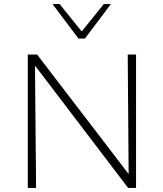

<svg xmlns="http://www.w3.org/2000/svg" viewBox="-20 -927 805 947"><path d="M117 0V-658H152L158 0ZM632 0H612L134 -628V-658H163L631 -47ZM651 -658V0H615L610 -658ZM367 -737 376 -763 492 -907H527L399 -737ZM367 -737 239 -907H274L391 -762L399 -737Z"/></svg>

Font: Ysabeau SC ExtraLight
Style: Regular
Weight: 250
Designer: Christian Thalmann (Catharsis Fonts)
Version: Version 2.001;gftools[0.9.30]; featfreeze: smcp